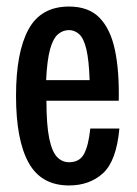

<svg xmlns="http://www.w3.org/2000/svg" viewBox="-20 -557 420 587"><path d="M191 10Q106 10 67.5 -59.5Q29 -129 29 -264Q29 -397 67 -467Q105 -537 191 -537Q251 -537 284.5 -502.5Q318 -468 331.5 -403.5Q345 -339 343 -249H122Q122 -175 130.5 -134Q139 -93 154.5 -77Q170 -61 191 -61Q224 -61 237.5 -87.5Q251 -114 256 -164H345Q336 -65 295 -27.5Q254 10 191 10ZM191 -465Q172 -465 157 -452Q142 -439 133 -406Q124 -373 121 -312H254Q252 -373 244 -406.5Q236 -440 222 -452.5Q208 -465 191 -465Z"/></svg>

Font: Mona Sans Condensed Medium
Style: Regular
Weight: 500
Width: 3
Designer: Deni Anggara
Foundry: GitHub
Version: Version 1.001; ttfautohint (v1.8.4.7-5d5b);gftools[0.9.31]